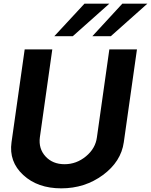

<svg xmlns="http://www.w3.org/2000/svg" viewBox="-20 -1020 826 1050"><path d="M442 -1000H578L378 -822H277ZM649 -1000H786L586 -822H485ZM43 -242 115 -750H266L198 -269Q190 -207 229 -164.5Q268 -122 333 -122Q398 -122 450 -165Q502 -208 510 -269L578 -750H729L657 -242Q642 -136 543 -63Q444 10 315 10Q186 10 107 -63Q28 -136 43 -242Z"/></svg>

Font: Oakes Grotesk Bold
Style: Italic
Weight: 700
Italic angle: -8°
Designer: Samuel Oakes
Foundry: Samuel Oakes
Version: Version 1.000;PS 001.000;hotconv 1.0.88;makeotf.lib2.5.64775